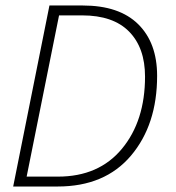

<svg xmlns="http://www.w3.org/2000/svg" viewBox="-20 -679 640 699"><path d="M28 0 160 -659H281Q414 -659 483 -591Q552 -523 552 -403Q552 -225 457 -112.5Q362 0 190 0ZM77 -36H191Q340 -36 424 -137.5Q508 -239 508 -400Q508 -505 450 -564Q392 -623 279 -623H195Z"/></svg>

Font: TypoPRO Source Code Pro
Style: Italic
Weight: 300
Italic angle: -11°
Monospace: yes
Designer: Paul D. Hunt, Teo Tuominen
Foundry: Adobe Systems Incorporated
Version: Version 1.030;PS 1.0;hotconv 1.0.84;makeotf.lib2.5.63406